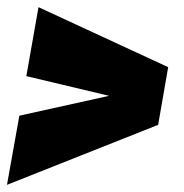

<svg xmlns="http://www.w3.org/2000/svg" viewBox="-30 -511 514 536"><path d="M-10.5 5 411.5 -162.5 439.5 -323.5 77.5 -491 43.5 -298.5 274.5 -243.5 24 -188Z"/></svg>

Font: Anybody Black
Style: Italic
Weight: 900
Italic angle: -10°
Designer: Tyler Finck
Foundry: Etcetera Type Company
Version: Version 1.113;gftools[0.9.25]